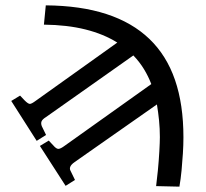

<svg xmlns="http://www.w3.org/2000/svg" viewBox="-20 -532 770 717"><path d="M225 162 129 13 162 -7 179 11Q190 24 198 24Q206 24 222 12L545 -218Q534 -247 517.5 -274Q501 -301 478 -325L152 -95Q139 -87 135.5 -79.5Q132 -72 136 -61L152 -28L117 -6L22 -155L55 -175L72 -157Q85 -144 91.5 -144Q98 -144 114 -156L418 -373Q367 -405 299 -422Q231 -439 144 -440L151 -512Q281 -511 377.5 -479.5Q474 -448 538 -386.5Q602 -325 633.5 -233.5Q665 -142 665 -19Q665 9 663 41Q661 73 658 104.5Q655 136 650 165L563 163Q566 141 569.5 105Q573 69 575 33.5Q577 -2 577 -20Q577 -52 574 -82Q571 -112 566 -142L259 73Q246 82 242.5 90.5Q239 99 244 107L260 140Z"/></svg>

Font: Literata
Style: Italic
Weight: 400
Italic angle: -2°
Designer: Latin by Veronika Burian and Jose Scaglione. Greek by Irene Vlachou. Cyrillic by Vera Evstafieva
Foundry: TypeTogether
Version: Version 3.103;gftools[0.9.29]